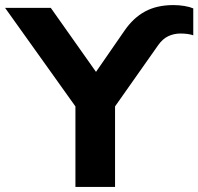

<svg xmlns="http://www.w3.org/2000/svg" viewBox="-54 -736 781 756"><path d="M243 0V-317L-34 -705H146L324 -453L436 -615Q471 -666 517.5 -691Q564 -716 629 -716Q651 -716 672 -712.5Q693 -709 707 -703V-597Q687 -604 656 -604Q631 -604 608.5 -593.5Q586 -583 568 -557L399 -317V0Z"/></svg>

Font: Mulish ExtraBold
Style: Regular
Weight: 800
Designer: Vernon Adams
Foundry: Vernon Adams
Version: Version 3.603; ttfautohint (v1.8.3)